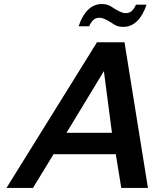

<svg xmlns="http://www.w3.org/2000/svg" viewBox="-20 -930 763 950"><path d="M528 -899C514 -907 501 -910 484 -910C432 -910 393 -872 369 -800H421C435 -830 449 -842 472 -842C490 -842 507 -832 529 -819L546 -808C560 -800 573 -797 590 -797C642 -797 681 -835 705 -907H653C639 -877 625 -865 602 -865C584 -865 567 -875 545 -888ZM712 0 596 -721H460L12 0H143L245 -167H553L580 0ZM534 -273H309L494 -578Z"/></svg>

Font: Perun SemiBold Italic
Style: Regular
Weight: 400
Italic angle: -12°
Foundry: Copyright (c) Stefan Peev, Context Ltd, 2016
Version: Version 1.026